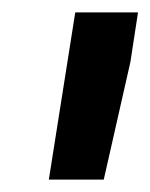

<svg xmlns="http://www.w3.org/2000/svg" viewBox="-20 -770 242 309"><path d="M189.9 -670.4 147 -481H58.6L101.1 -750H202.1Z"/></svg>

Font: RobotoDraft
Style: Bold Italic
Weight: 700
Italic angle: -12°
Version: Version 2.001150; 2014